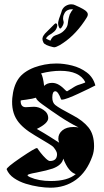

<svg xmlns="http://www.w3.org/2000/svg" viewBox="-20 -862 481 892"><path d="M214 10Q191 10 160.5 5.5Q130 1 99.5 -8.5Q69 -18 45 -34.5Q21 -51 11 -75Q8 -83 77 -130Q142 -174 151 -174Q153 -174 154 -173Q158 -166 169 -152Q180 -138 192.5 -126Q205 -114 212 -114Q245 -114 245 -146Q245 -159 227 -180Q222 -186 142 -233Q84 -267 60 -303Q32 -344 37 -406Q42 -461 65 -495Q88 -529 140 -549Q162 -557 187.5 -562Q213 -567 242 -567Q277 -567 315 -557.5Q353 -548 383 -525.5Q413 -503 423 -465Q412 -459 390 -448.5Q368 -438 343.5 -426.5Q319 -415 298 -407Q277 -399 267 -399Q265 -399 264 -400Q250 -438 237 -438Q223 -438 223 -409Q223 -385 237 -374Q254 -360 319 -326Q365 -302 391 -270Q417 -238 417 -183Q417 -158 409 -136Q383 -63 332.5 -26.5Q282 10 214 10ZM292 -438Q292 -438 326 -459Q339 -467 361 -473Q378 -478 376 -481Q349 -533 260 -533Q218 -533 171 -521Q180 -506 185 -463Q199 -477 222 -477Q239 -477 254.5 -467.5Q270 -458 286 -441Q289 -438 292 -438ZM255 -199Q251 -207 251 -218Q251 -241 270 -256.5Q289 -272 321 -272Q327 -272 333 -271.5Q339 -271 345 -270Q301 -292 259 -320Q217 -348 177 -377Q149 -397 147 -408Q140 -406 129 -403.5Q118 -401 102 -399Q76 -396 76 -395Q75 -364 100 -364Q105 -364 118 -365Q131 -366 138 -366Q160 -366 182 -351.5Q204 -337 204 -313Q204 -289 151 -263Q186 -243 212 -226.5Q238 -210 255 -199ZM216 -21Q294 -21 332 -53Q298 -63 274 -125Q268 -95 225 -79Q213 -75 193.5 -70Q174 -65 148 -60Q108 -53 108 -48Q108 -44 119 -39Q160 -21 216 -21ZM227 -643Q188 -652 182 -664Q177 -674 177 -682Q177 -685 179 -691Q183 -699 189 -706Q197 -714 208.5 -725.5Q220 -737 233 -750Q238 -755 241 -753Q246 -751 246 -744Q246 -737 242 -729Q239 -722 232.5 -716Q226 -710 220 -706Q207 -699 202 -694Q197 -689 195 -686Q195 -685 194.5 -685Q194 -685 194 -684Q194 -682 203 -678L214 -673Q219 -684 225.5 -690.5Q232 -697 254 -704Q270 -710 284 -727Q294 -740 295 -753Q297 -771 300 -781.5Q303 -792 304 -795Q312 -812 320 -818Q317 -819 311 -819Q302 -819 292.5 -814Q283 -809 278 -797Q275 -791 274 -786Q273 -781 273 -776Q273 -773 273.5 -770Q274 -767 275 -764Q276 -762 276 -759Q276 -754 273 -746Q262 -723 256 -732Q250 -743 250 -754Q250 -759 251.5 -764Q253 -769 254 -774Q261 -793 264.5 -803.5Q268 -814 268 -815Q275 -829 287 -835.5Q299 -842 311 -842Q322 -842 329 -838Q375 -818 383 -807Q388 -802 388 -795Q388 -790 385 -784Q384 -782 380.5 -776.5Q377 -771 371 -762Q322 -690 257 -652Q249 -648 241.5 -644.5Q234 -641 227 -643ZM268 -815Q268 -815 268 -815Q268 -815 268 -815Z"/></svg>

Font: Moo Lah Lah
Style: Regular
Weight: 400
Designer: Robert E. Leuschke
Foundry: Robert E. Leuschke
Version: Version 1.010; ttfautohint (v1.8.3)